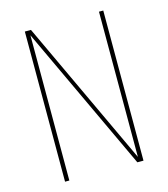

<svg xmlns="http://www.w3.org/2000/svg" viewBox="-110 -822 796 908"><g transform="rotate(-15 288.0 -367.5)"><path d="M96 0H117V-711L450 0H480V-735H459V-24L126 -735H96Z"/></g></svg>

Font: Iosevka Sparkle Thin
Style: Regular
Weight: 100
Designer: Belleve Invis
Foundry: Belleve Invis
Version: Version 4.5.0; ttfautohint (v1.8.3)